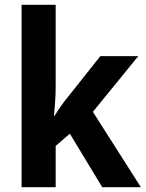

<svg xmlns="http://www.w3.org/2000/svg" viewBox="-20 -780 607 800"><path d="M212 -423Q212 -391 210 -359.5Q208 -328 205 -297H207Q220 -318 234 -338Q248 -358 263 -376L398 -546H556L367 -314L567 0H406L271 -223L212 -172V0H70V-760H212Z"/></svg>

Font: Noto Sans Armenian SemiCondensed
Style: Bold
Weight: 700
Width: 4
Designer: Monotype Design Team
Foundry: Monotype Imaging Inc.
Version: Version 2.008; ttfautohint (v1.8.4.7-5d5b)